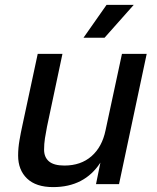

<svg xmlns="http://www.w3.org/2000/svg" viewBox="-20 -752 640 784"><path d="M197 12Q127 12 90.5 -23Q54 -58 54 -117Q54 -147 59.5 -179Q65 -211 71 -238L134 -532H235L172 -235Q167 -210 163.5 -187Q160 -164 160 -141Q160 -110 180 -93Q200 -76 243 -76Q310 -76 353.5 -114Q397 -152 411 -220L478 -532H579L466 0H372L390 -88Q325 12 197 12ZM321 -598 415 -732H526L407 -598Z"/></svg>

Font: Geist Mono Medium
Style: Italic
Weight: 500
Italic angle: -12°
Monospace: yes
Designer: Basement.studio, Andrés Briganti, Mateo Zaragoza
Foundry: Basement.studio, Vercel, Andrés Briganti, Guido Ferreyra, Mateo Zaragoza
Version: Version 1.500; ttfautohint (v1.8.4.7-5d5b)